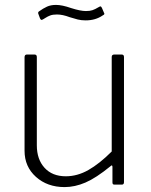

<svg xmlns="http://www.w3.org/2000/svg" viewBox="-20 -752 613 782"><path d="M340 -59.5C310 -42.5 279.3 -34 248 -34C211.3 -34 182.5 -45.5 161.5 -68.5C140.5 -91.5 130 -122 130 -160V-520C130 -526.7 126.7 -530 120 -530H90C83.3 -530 80 -526.3 80 -519V-138C80 -94.7 95.5 -59.2 126.5 -31.5C157.5 -3.8 196.3 10 243 10C271 10 299.3 3.8 328 -8.5C356.7 -20.8 390.7 -43 430 -75C432.7 -77.7 434.7 -78.7 436 -78C437.3 -77.3 438 -75.3 438 -72V-9C438 -5.7 438.7 -3.3 440 -2C441.3 -0.7 443.7 0 447 0H476C482 0 485 -3.3 485 -10V-520C485 -526.7 481.7 -530 475 -530H446C438.7 -530 435 -526.7 435 -520V-135C401.7 -101.7 370 -76.5 340 -59.5ZM329 -669C355.7 -669 378.7 -675.7 398 -689C402.7 -691 405 -693.3 405 -696C405 -697.3 404.7 -698.3 404 -699L395 -720C393 -724 391 -726 389 -726C387.7 -726 385.3 -725 382 -723C372 -717 363.5 -712.8 356.5 -710.5C349.5 -708.2 340.7 -707 330 -707C315.3 -707 295.3 -711 270 -719C245.3 -727.7 224.7 -732 208 -732C194 -732 181.8 -729.7 171.5 -725C161.2 -720.3 150 -713.7 138 -705C136.7 -703.7 135.8 -702.3 135.5 -701C135.2 -699.7 135.3 -698 136 -696L143 -677C145 -673 147 -671 149 -671C150.3 -671 152.3 -671.7 155 -673C157.7 -674.3 161.5 -676.7 166.5 -680C171.5 -683.3 177.5 -686.3 184.5 -689C191.5 -691.7 200.7 -693 212 -693C227.3 -693 244.7 -689.3 264 -682C276.7 -678 287.7 -674.8 297 -672.5C306.3 -670.2 317 -669 329 -669Z"/></svg>

Font: Libre Franklin ExtraLight
Style: Regular
Weight: 275
Designer: Pablo Impallari, Rodrigo Fuenzalida
Foundry: Impallari Type
Version: Version 1.002; ttfautohint (v1.5)